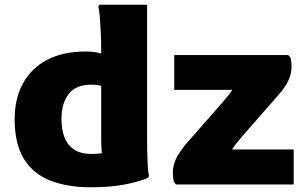

<svg xmlns="http://www.w3.org/2000/svg" viewBox="-20 -780 1295 812"><path d="M363 12Q266 12 193.5 -16Q121 -44 81.5 -107.5Q42 -171 42 -276Q42 -364 77.5 -428Q113 -492 178.5 -526.5Q244 -561 333 -562Q372 -563 399 -556Q426 -549 434 -547L408 -500V-572Q408 -599 406.5 -635.5Q405 -672 402.5 -704.5Q400 -737 396 -752L400 -760H602V-193Q602 -173 602.5 -143Q603 -113 604.5 -83.5Q606 -54 610 -36L606 -28Q564 -10 503.5 1Q443 12 363 12ZM424 -93Q413 -111 410.5 -135Q408 -159 408 -189V-470L434 -409Q419 -414 404 -418Q389 -422 368 -422Q301 -422 270.5 -382.5Q240 -343 240 -276Q240 -234 252 -201Q264 -168 292 -148.5Q320 -129 367 -129Q393 -129 408.5 -132Q424 -135 435 -139ZM724 0 715 -12Q711 -31 711 -48Q711 -71 718 -92Q725 -113 737.5 -131.5Q750 -150 764 -168L920 -346Q933 -361 946.5 -377.5Q960 -394 967.5 -409.5Q975 -425 968 -437L1041 -400H717V-547H1199L1209 -536Q1213 -516 1213 -499Q1213 -476 1206 -455.5Q1199 -435 1186.5 -416Q1174 -397 1159 -380L1003 -202Q990 -186 976.5 -169.5Q963 -153 957 -139.5Q951 -126 959 -118L882 -148H1222V0Z"/></svg>

Font: Kufam ExtraBold
Style: Regular
Weight: 800
Designer: Wael Morcos, Artur Schmal
Foundry: Original Type
Version: Version 1.300; ttfautohint (v1.8.3)